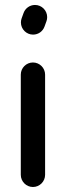

<svg xmlns="http://www.w3.org/2000/svg" viewBox="-20 -745 273 771"><path d="M161.1 -43V-445.3C161.1 -472.2 139.2 -494.1 112.3 -494.1C85.4 -494.1 63.5 -472.2 63.5 -445.3V-43C63.5 -16.1 85.4 5.9 112.3 5.9C139.2 5.9 161.1 -16.1 161.1 -43ZM158.7 -638.2 166.5 -659.7C168.5 -665 169.4 -670.4 169.4 -676.3C169.4 -703.1 147.5 -725.1 120.6 -725.1C99.6 -725.1 81.5 -711.9 74.7 -692.9L66.9 -671.4C64.9 -666 64 -660.6 64 -654.8C64 -627.9 85.9 -606 112.8 -606C133.8 -606 151.9 -619.1 158.7 -638.2Z"/></svg>

Font: Velvelyne Book
Style: Bold
Weight: 700
Designer: Manon Van der Borght et Mariel Nils
Foundry: Velvetyne
Version: Version 1.070;Glyphs 3.3.1 (3343)